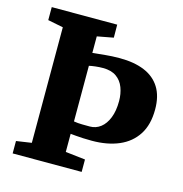

<svg xmlns="http://www.w3.org/2000/svg" viewBox="-109 -843 896 942"><g transform="rotate(15 339.0 -371.5)"><path d="M116.5 -74.5V-661.5L38.5 -677V-743H371L371.5 -677L289 -661.5V-577.5Q307 -579 322.5 -580.8Q338 -582.5 353.8 -584Q369.5 -585.5 387 -586.5Q404.5 -587.5 426 -587.5Q499.5 -587.5 551.5 -566Q603.5 -544.5 631 -500.5Q658.5 -456.5 658.5 -389Q658.5 -311.5 626 -261Q593.5 -210.5 535 -185.5Q476.5 -160.5 398 -160.5Q373.5 -160.5 353 -161.5Q332.5 -162.5 316.2 -164Q300 -165.5 289 -166.5V-74.5L389.5 -63V0H39V-63ZM370.5 -225.5Q401 -225.5 425 -244Q449 -262.5 463 -297.8Q477 -333 477 -383Q477 -420 465.2 -451.2Q453.5 -482.5 427.5 -501Q401.5 -519.5 359 -519.5Q339.5 -519.5 320.5 -517.2Q301.5 -515 289 -512V-229.5Q310 -226 331.2 -225.8Q352.5 -225.5 370.5 -225.5Z"/></g></svg>

Font: Merriweather 24pt Black
Style: Regular
Weight: 900
Designer: Eben Sorkin
Foundry: Eben Sorkin
Version: Version 2.100